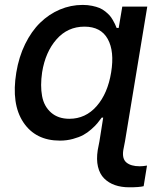

<svg xmlns="http://www.w3.org/2000/svg" viewBox="-20 -573 694 797"><path d="M516.7 204.5Q483.3 204.5 457 195.3Q430.8 186.1 412.3 167.6Q393.8 149.1 386.7 119.1Q379.6 89.1 385.7 50.1L392.8 13.5L408.4 -84.9H402.3Q392.8 -71.7 384.1 -61.3Q375.4 -50.8 359.2 -36.4Q343 -22 325.6 -12.6Q308.2 -3.2 282.7 3.7Q257.1 10.7 228.7 10.7Q127.5 10.7 76.9 -65.3Q26.3 -141.3 47.6 -271.7Q58.2 -336.6 84.3 -389.9Q110.4 -443.2 146.8 -478.7Q183.2 -514.2 228.5 -533.4Q273.8 -552.6 323.2 -552.6Q344.1 -552.6 362.2 -548.8Q380.3 -545.1 393.1 -539.8Q405.9 -534.4 417.1 -525.4Q428.3 -516.3 434.8 -509.1Q441.4 -501.8 448 -490.4Q454.5 -479 457.2 -473.2Q459.9 -467.3 464.1 -457H472.7L487.6 -545.5H591.3L498.9 13.5L491.8 50.1Q486.2 86.3 505 101.7Q523.8 117.2 560 117.2Q573.2 117.2 590.2 114.3L576.3 199.9Q558.2 204.5 516.7 204.5ZM267.8 -79.9Q335.2 -79.9 381.2 -132.5Q427.2 -185 441.4 -272.7Q455.6 -360.1 427.2 -411.2Q398.8 -462.4 330.6 -462.4Q261 -462.4 214.7 -409.8Q168.3 -357.2 154.8 -272.7Q146.7 -217 154.7 -174.2Q162.6 -131.4 192.1 -105.6Q221.6 -79.9 267.8 -79.9Z"/></svg>

Font: Karasuma Gothic
Style: Medium Italic
Weight: 500
Italic angle: 9.39998°
Designer: Rasmus Andersson / Ryoko Nishizuka
Foundry: Genbu
Version: Version 1.00